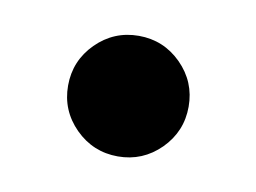

<svg xmlns="http://www.w3.org/2000/svg" viewBox="-35 -523 327 245"><g transform="rotate(10 128.5 -401.0)"><path d="M73.7 -345.2Q50.8 -368.2 50.8 -400.4Q50.8 -432.6 73.7 -455.6Q96.7 -478.5 128.9 -478.5Q161.1 -478.5 184.1 -455.6Q207 -432.6 207 -400.4Q207 -368.2 184.1 -345.2Q161.1 -322.3 128.9 -322.3Q96.7 -322.3 73.7 -345.2Z"/></g></svg>

Font: Monomakh Unicode TT
Style: Medium
Weight: 500
Designer: Alexey Kryukov, Aleksandr Andreev
Version: Version 1.1